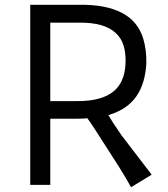

<svg xmlns="http://www.w3.org/2000/svg" viewBox="-20 -779 707 809"><path d="M348.1 -280.8Q333 -278.8 302.7 -278.8H191.9V0H107.4V-758.8H314Q539.6 -761.7 583.5 -616.2Q597.2 -570.8 596.7 -515.6Q592.8 -427.7 554.2 -372.6Q515.6 -317.4 436.5 -293.9L457 -260.7Q472.2 -237.3 492.7 -208L619.1 -43L532.2 9.8Q507.3 -35.2 478.5 -80.6L384.8 -226.6Q367.7 -253.4 348.1 -280.8ZM302.7 -353Q455.1 -351.6 494.1 -441.4Q507.8 -472.7 509 -514.9Q510.3 -557.1 500.2 -588.4Q490.2 -619.6 466.8 -640.6Q419.4 -684.6 314 -683.6H191.9V-353Z"/></svg>

Font: Duru Sans
Style: Regular
Weight: 400
Designer: Onur Yazõcõgil
Foundry: Onur Yazõcõgil
Version: Version 1.002